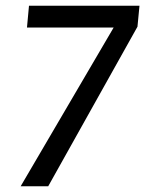

<svg xmlns="http://www.w3.org/2000/svg" viewBox="-20 -649 506 669"><path d="M52 0 376 -553H74L81 -629H466L459 -556L148 0Z"/></svg>

Font: Karla
Style: Italic
Weight: 400
Italic angle: -8°
Designer: Jonathan Pinhorn
Version: Version 2.004;gftools[0.9.33]